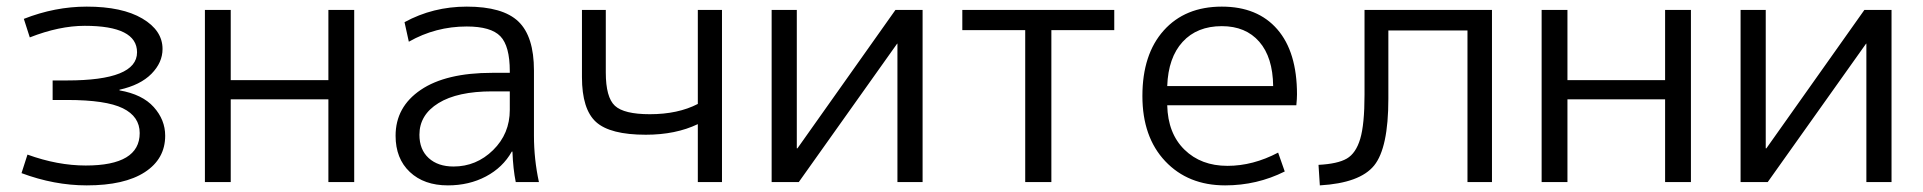

<svg xmlns="http://www.w3.org/2000/svg" viewBox="-20 -550 5809 580"><path d="M236 -472Q159 -472 70 -437L52 -493Q146 -530 242 -530Q349 -530 410 -494Q471 -458 471 -402Q471 -361 437.5 -327Q404 -293 341 -279V-277Q410 -265 444.5 -226.5Q479 -188 479 -140Q479 -70 417.5 -30Q356 10 242 10Q144 10 45 -27L63 -83Q154 -50 239 -50Q402 -50 402 -148Q402 -198 351 -223Q300 -248 183 -248H139V-307H183Q394 -307 394 -392Q394 -472 236 -472Z M677 -250V0H599V-520H677V-308H972V-520H1050V0H972V-250Z M1390 -530Q1499 -530 1546 -485Q1593 -440 1593 -337V-140Q1593 -69 1608 0H1538Q1530 -39 1528 -92H1526Q1499 -44 1448 -17Q1397 10 1333 10Q1261 10 1218 -30.5Q1175 -71 1175 -140Q1175 -227 1251 -278.5Q1327 -330 1467 -330H1520V-335Q1520 -411 1491.5 -440.5Q1463 -470 1390 -470Q1296 -470 1215 -424L1202 -483Q1288 -530 1390 -530ZM1247 -143Q1247 -98 1275 -72.5Q1303 -47 1350 -47Q1419 -47 1469.5 -96.5Q1520 -146 1520 -218V-274H1467Q1362 -274 1304.5 -238.5Q1247 -203 1247 -143Z M2088 -520H2161V0H2088V-175Q2021 -143 1931 -143Q1823 -143 1780.5 -181.5Q1738 -220 1738 -317V-520H1810V-331Q1810 -256 1837.5 -230.5Q1865 -205 1943 -205Q2028 -205 2088 -236Z M2387 -102H2389L2685 -520H2767V0H2691V-418H2690L2393 0H2311V-520H2387Z M3346 -459H3156V0H3077V-459H2887V-520H3346Z M3506 -290H3826Q3825 -377 3784 -424Q3743 -471 3671 -471Q3596 -471 3552.5 -423.5Q3509 -376 3506 -290ZM3506 -232Q3508 -147 3558 -98Q3608 -49 3688 -49Q3765 -49 3841 -89L3861 -32Q3777 10 3681 10Q3569 10 3500 -63Q3431 -136 3431 -260Q3431 -386 3495.5 -458Q3560 -530 3671 -530Q3779 -530 3838.5 -461.5Q3898 -393 3898 -265Q3898 -252 3896 -232Z M4102 -264V-520H4487V0H4413V-458H4174V-252Q4174 -103 4131 -50Q4088 3 3967 10L3963 -52Q4021 -55 4048.5 -71Q4076 -87 4089 -130.5Q4102 -174 4102 -264Z M4715 -250V0H4637V-520H4715V-308H5010V-520H5088V0H5010V-250Z M5314 -102H5316L5612 -520H5694V0H5618V-418H5617L5320 0H5238V-520H5314Z"/></svg>

Font: Mplus 1p
Style: Regular
Weight: 400
Version: Version 1.061